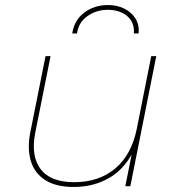

<svg xmlns="http://www.w3.org/2000/svg" viewBox="-20 -740 704 763"><path d="M273 3Q202 3 159.5 -24.5Q117 -52 102.5 -100.5Q88 -149 100 -212L161 -517H181L120 -212Q102 -121 141 -68.5Q180 -16 275 -16Q373 -16 438 -70.5Q503 -125 524 -230L581 -517H601L498 0H478L508 -150L518 -155Q481 -73 417.5 -35Q354 3 273 3ZM267 -607Q275 -660 315 -690Q355 -720 409 -720Q445 -720 473.5 -706Q502 -692 518 -667Q534 -642 531 -607H512Q515 -651 485.5 -676Q456 -701 408 -701Q363 -701 327.5 -676Q292 -651 286 -607Z"/></svg>

Font: Montserrat Thin Thin
Style: Italic
Weight: 250
Italic angle: -11.3°
Version: Version 9.000